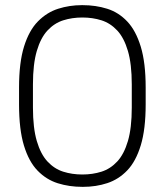

<svg xmlns="http://www.w3.org/2000/svg" viewBox="-20 -716 640 746"><path d="M300 10Q249 10 204.5 -4Q160 -18 126 -53Q92 -88 73 -150.5Q54 -213 54 -310V-376Q54 -473 73.5 -535.5Q93 -598 127.5 -633Q162 -668 206 -682Q250 -696 298 -696H301Q352 -696 396.5 -682Q441 -668 474.5 -632.5Q508 -597 527 -534.5Q546 -472 546 -376V-310Q546 -214 527 -151.5Q508 -89 474.5 -54Q441 -19 397 -4.5Q353 10 303 10ZM300 -38Q340 -38 374.5 -49Q409 -60 435.5 -88.5Q462 -117 477 -168Q492 -219 492 -298V-388Q492 -467 477 -518Q462 -569 435.5 -597.5Q409 -626 374.5 -637Q340 -648 300 -648Q260 -648 225.5 -637Q191 -626 164.5 -597.5Q138 -569 123 -518Q108 -467 108 -388V-298Q108 -219 123 -168Q138 -117 164.5 -88.5Q191 -60 225.5 -49Q260 -38 300 -38Z"/></svg>

Font: Chivo Mono Thin
Style: Regular
Weight: 250
Designer: Hector Gatti
Foundry: Omnibus-Type
Version: Version 1.008